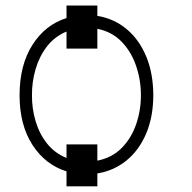

<svg xmlns="http://www.w3.org/2000/svg" viewBox="-20 -606 682 681"><path d="M325.3 -586.3V-549.7Q383.9 -540.1 428.4 -503.4Q473 -466.6 498.2 -406.8Q523.4 -346.9 523.8 -268.1Q523.4 -190.7 498.2 -131.7Q473 -72.8 428.4 -36.6Q383.9 -0.4 325.3 9.2V55H215.9V1.8Q140.6 -21.7 95 -92.3Q49.4 -163 49.4 -268.1Q49.4 -375 95 -446.7Q140.6 -518.5 215.9 -541.9V-586.3ZM325.3 -93.8V-36.2Q377.5 -46.5 411.8 -81.3Q446 -116.1 462.9 -165.3Q479.8 -214.5 479.8 -268.1Q479.8 -321.7 462.9 -371.8Q446 -421.9 411.8 -457.6Q377.5 -493.3 325.3 -503.9V-433.6H215.9V-494Q174.4 -476.9 147 -441.8Q119.7 -406.6 106.4 -361.3Q93 -316.1 93.4 -268.1Q93 -220.5 106.4 -175.8Q119.7 -131 147 -96.8Q174.4 -62.5 215.9 -45.8V-93.8Z"/></svg>

Font: Inter UI Extra Light
Style: Regular
Weight: 200
Designer: Rasmus Andersson
Foundry: rsms
Version: 3.2;8d6f07862